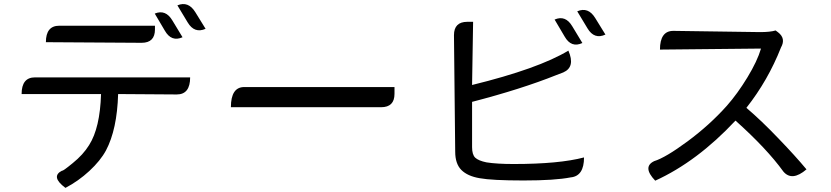

<svg xmlns="http://www.w3.org/2000/svg" viewBox="-20 -856 4040 933"><path d="M203 -651Q203 -731 268 -731H733V-713Q733 -648 668 -648L203 -651ZM85 -399Q85 -480 150 -480H904Q904 -397 839 -397L554 -399Q549 -227 495 -125Q468 -75 414 -25Q361 24 298 57Q224 2 282 -27Q283 -22 333 -63Q384 -104 413 -151Q466 -234 471 -399H85ZM732 -790Q785 -812 818 -756L867 -675Q813 -651 781 -707L732 -790ZM842 -830Q895 -852 929 -797L979 -716Q925 -692 892 -747L842 -830Z M1102 -335Q1102 -433 1167 -433H1897V-400Q1897 -335 1832 -335H1102Z M2675 -761Q2728 -784 2761 -728L2810 -647Q2756 -622 2724 -678L2675 -761ZM2785 -801Q2838 -824 2872 -769L2922 -688Q2868 -663 2835 -718L2785 -801ZM2274 -443Q2596 -522 2742 -610Q2777 -530 2717 -504Q2704 -499 2683 -491Q2513 -423 2274 -361V-141Q2274 -105 2289 -90Q2305 -75 2344 -67Q2394 -59 2476 -59Q2697 -59 2818 -91Q2818 0 2753 6Q2677 21 2524 21Q2371 21 2311 10Q2252 0 2222 -30Q2192 -60 2192 -119L2186 -685Q2186 -750 2251 -750H2279Z M3761 -699Q3800 -669 3775 -625Q3712 -465 3607 -332Q3681 -269 3763 -183Q3845 -98 3899 -33Q3829 27 3787 -22Q3706 -134 3554 -270Q3368 -71 3164 22Q3100 -45 3159 -73Q3214 -90 3321 -169Q3429 -249 3512 -342Q3564 -401 3612 -480Q3660 -559 3678 -620L3187 -615Q3187 -706 3252 -706L3674 -700Q3723 -700 3749 -708Z"/></svg>

Font: Swei Toothpaste CJK TC
Style: Regular
Weight: 400
Version: Version 1.0